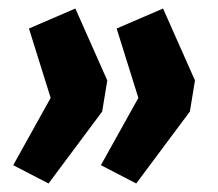

<svg xmlns="http://www.w3.org/2000/svg" viewBox="-20 -494 513 451"><path d="M94 -63 11 -106 99 -264 48 -427 157 -474 232 -305 220 -232ZM300 -63 217 -106 305 -264 254 -427 363 -474 438 -305 426 -232Z"/></svg>

Font: Nunito Sans 7pt Condensed ExtraBold
Style: Italic
Weight: 800
Width: 3
Italic angle: -9°
Designer: Vernon Adams
Foundry: Vernon Adams
Version: Version 3.101;gftools[0.9.27]